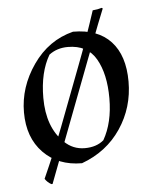

<svg xmlns="http://www.w3.org/2000/svg" viewBox="-52 -664 629 794"><g transform="rotate(-5 263.0 -267.0)"><path d="M134 87H129Q113 78 103 63Q151 -44 189 -143L284 -393Q324 -497 362 -614Q385 -616 400 -621L404 -618Q383 -570 134 87ZM273 -533Q376 -533 430 -474.5Q484 -416 484 -308Q484 -200 425.5 -113Q367 -26 263 12Q164 12 103 -50.5Q42 -113 42 -218Q42 -323 106 -415Q170 -507 273 -533ZM246 -472Q201 -472 168 -447Q127 -377 127 -271Q127 -149 195 -84Q231 -49 280 -49Q329 -49 359 -75Q399 -145 399 -246Q399 -347 363 -409.5Q327 -472 246 -472Z"/></g></svg>

Font: Almendra SC
Style: Regular
Weight: 400
Designer: Ana Sanfelippo
Foundry: Ana Sanfelippo
Version: Version 1.002